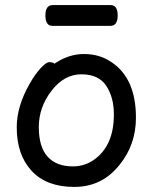

<svg xmlns="http://www.w3.org/2000/svg" viewBox="-20 -709 602 757"><path d="M415 -607H187Q159 -607 159 -648Q159 -689 188 -689H416Q444 -689 444 -648Q444 -607 415 -607ZM195 -458Q250 -496 311 -496Q372 -496 418 -465Q516 -401 516 -245Q516 -139 452 -60Q383 28 273 28Q163 28 104.5 -35.5Q46 -99 46 -207Q46 -290 97 -379Q118 -416 140 -440Q162 -464 174.5 -464Q187 -464 195 -458ZM267 -53Q313 -53 349 -78Q429 -133 429 -258Q429 -325 399 -370.5Q369 -416 301 -416Q233 -416 183 -351Q133 -286 133 -208Q133 -130 167.5 -91.5Q202 -53 267 -53Z"/></svg>

Font: LXGW ZhenKai
Style: Regular
Weight: 400
Designer: LXGW / Fontworks Inc.
Foundry: LXGW / Fontworks Inc.
Version: Version 0.800;June 8, 2025